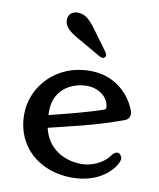

<svg xmlns="http://www.w3.org/2000/svg" viewBox="-88 -851 771 932"><g transform="rotate(10 298.0 -385.0)"><path d="M48.8 -251.5C48.8 -86.4 175.3 11.7 329.6 11.7C412.6 11.7 486.8 -18.1 531.2 -77.1C547.9 -99.1 550.3 -115.2 550.3 -121.6C550.3 -129.9 538.6 -146.5 529.8 -146.5C519.5 -146.5 508.8 -140.6 499 -126.5C471.2 -86.4 413.1 -61.5 364.7 -61.5C281.2 -61.5 195.8 -104 172.4 -206.1C287.1 -234.9 396 -256.8 534.7 -308.1C556.6 -316.4 559.1 -332.5 559.1 -345.2C559.1 -357.4 506.3 -514.2 326.7 -514.2C161.1 -514.2 48.8 -387.7 48.8 -251.5ZM165.5 -267.6C165 -273.4 165 -278.8 165 -284.7C165 -413.6 276.9 -439.9 323.2 -439.9C399.4 -439.9 436 -388.2 436 -352.5C436 -347.7 434.6 -343.3 426.3 -340.3C356 -315.9 260.3 -291 165.5 -267.6ZM374.5 -586.9C385.7 -586.4 390.6 -594.7 390.6 -601.1C391.1 -606.9 388.2 -612.3 383.3 -619.1L308.6 -720.7C269.5 -773.9 248 -780.8 220.2 -782.2C195.3 -783.2 174.3 -767.1 173.3 -741.7C172.4 -717.8 181.2 -693.8 238.3 -661.6L353 -595.7C364.3 -589.4 369.6 -586.9 374.5 -586.9Z"/></g></svg>

Font: Stoke
Style: Regular
Weight: 400
Designer: Nicole Fally
Foundry: Nicole Fally
Version: Version 1.002